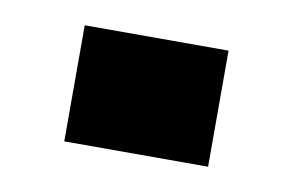

<svg xmlns="http://www.w3.org/2000/svg" viewBox="-35 -429 394 259"><g transform="rotate(10 162.5 -299.5)"><path d="M64 -220V-379H261V-220Z"/></g></svg>

Font: Saira ExtraBold
Style: Regular
Weight: 800
Designer: Hector Gatti with collaboration of the Omnibus-Type team
Foundry: Omnibus-Type
Version: Version 1.100; ttfautohint (v1.8.3)